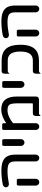

<svg xmlns="http://www.w3.org/2000/svg" viewBox="1177 -1809 669 3063"><g transform="rotate(-90 1511.5 -277.5)"><path d="M82 -40V-302.7Q82 -317.9 83.7 -326.9Q85.4 -335.9 89.4 -339.8Q93.3 -343.8 98.6 -343.8H173.8Q181.6 -343.8 185.5 -335.9Q190.4 -327.1 190.4 -302.7V-40Q190.4 -17.6 174.3 -1.5Q158.2 14.6 136.5 14.6Q114.7 14.6 98.4 -1.7Q82 -18.1 82 -40ZM467.8 -40V-368.2Q467.8 -418.5 453.1 -444.8Q439.5 -469.2 407 -480.7Q374.5 -492.2 313.5 -492.2Q226.6 -492.2 113.8 -470.7Q109.4 -470.2 104.5 -470.2Q85.4 -470.2 70.3 -482.4Q54.7 -495.6 54.7 -517.6Q54.7 -537.1 69.3 -551.3Q80.6 -563 97.7 -567.4Q149.9 -578.1 209 -584Q268.1 -589.8 317.4 -589.8Q412.1 -589.8 466.3 -567.9Q522.9 -544.9 549.6 -496.3Q576.2 -447.8 576.2 -368.2V-40Q576.2 -17.6 560.1 -1.5Q543.9 14.6 522.2 14.6Q500.5 14.6 484.1 -1.7Q467.8 -18.1 467.8 -40Z M714.8 -276.4V-535.2Q714.8 -550.3 716.8 -559.6Q719.2 -571.8 726.6 -575.2Q729 -576.2 731.4 -576.2H806.6Q812 -576.2 815.9 -572.3Q819.8 -568.4 821.5 -559.3Q823.2 -550.3 823.2 -535.2V-276.4Q823.2 -253.9 807.1 -237.8Q791 -221.7 769.3 -221.7Q747.6 -221.7 731.2 -238Q714.8 -254.4 714.8 -276.4Z M969.7 -39.1V-536.1Q969.7 -551.3 971.4 -560.3Q973.1 -569.3 977.1 -573.2Q981 -577.1 986.3 -577.1H1061.5Q1066.9 -577.1 1070.8 -573.2Q1074.7 -569.3 1076.4 -560.3Q1078.1 -551.3 1078.1 -536.1V-512.2Q1116.7 -542.5 1170.9 -564.9Q1236.3 -591.8 1298.8 -591.8Q1399.4 -591.8 1451.7 -529.8Q1502.9 -468.3 1502.9 -350.6V-39.1Q1502.9 -11.7 1484.4 1Q1472.2 9.8 1453.1 9.8H1233.4Q1220.2 9.8 1207.5 22.9L1192.4 37.6V-31.2Q1192.4 -63.5 1206.5 -77.6Q1216.8 -87.9 1233.4 -87.9H1383.8Q1390.1 -87.9 1392.3 -90.1Q1394.5 -92.3 1394.5 -98.6V-340.8Q1394.5 -399.9 1384.3 -436Q1374.5 -465.8 1351.6 -479Q1328.6 -492.2 1283.2 -492.2Q1232.4 -492.2 1173.1 -464.6Q1113.8 -437 1078.1 -401.9V-39.1Q1078.1 -16.6 1061.5 -1Q1045.4 14.6 1023.4 14.6Q1001.5 14.6 985.6 -1.2Q969.7 -17.1 969.7 -39.1Z M1641.6 -276.4V-535.2Q1641.6 -550.3 1643.6 -559.6Q1646 -571.8 1653.3 -575.2Q1655.8 -576.2 1658.2 -576.2H1733.4Q1738.8 -576.2 1742.7 -572.3Q1746.6 -568.4 1748.3 -559.3Q1750 -550.3 1750 -535.2V-276.4Q1750 -253.9 1733.9 -237.8Q1717.8 -221.7 1696 -221.7Q1674.3 -221.7 1658 -238Q1641.6 -254.4 1641.6 -276.4Z M2329.1 -288.1Q2329.1 -124 2257.3 -52.2Q2195.3 9.8 2077.1 9.8H1908.2Q1895 9.8 1882.3 22.9L1867.2 37.6V-31.2Q1867.2 -63.5 1881.3 -77.6Q1891.6 -87.9 1908.2 -87.9H2077.1Q2149.9 -87.9 2184.6 -135.7Q2220.7 -184.6 2220.7 -288.1Q2220.7 -406.7 2173.3 -454.1Q2139.2 -488.3 2077.1 -488.3H1908.2Q1895 -488.3 1882.3 -475.1L1867.2 -460.4V-529.3Q1867.2 -573.7 1893.6 -583.5Q1900.4 -585.9 1908.2 -585.9H2077.1Q2206.1 -585.9 2267.6 -512.9Q2329.1 -439.9 2329.1 -288.1Z M2460.9 -40V-302.7Q2460.9 -317.9 2462.6 -326.9Q2464.4 -335.9 2468.3 -339.8Q2472.2 -343.8 2477.5 -343.8H2552.7Q2560.5 -343.8 2564.5 -335.9Q2569.3 -327.1 2569.3 -302.7V-40Q2569.3 -17.6 2553.2 -1.5Q2537.1 14.6 2515.4 14.6Q2493.7 14.6 2477.3 -1.7Q2460.9 -18.1 2460.9 -40ZM2846.7 -40V-368.2Q2846.7 -418.5 2832 -444.8Q2818.4 -469.2 2785.9 -480.7Q2753.4 -492.2 2692.4 -492.2Q2605.5 -492.2 2492.7 -470.7Q2488.3 -470.2 2483.4 -470.2Q2464.4 -470.2 2449.2 -482.4Q2433.6 -495.6 2433.6 -517.6Q2433.6 -537.1 2448.2 -551.3Q2459.5 -563 2476.6 -567.4Q2528.8 -578.1 2587.9 -584Q2647 -589.8 2696.3 -589.8Q2791 -589.8 2845.2 -567.9Q2901.9 -544.9 2928.5 -496.3Q2955.1 -447.8 2955.1 -368.2V-40Q2955.1 -17.6 2939 -1.5Q2922.9 14.6 2901.1 14.6Q2879.4 14.6 2863 -1.7Q2846.7 -18.1 2846.7 -40Z"/></g></svg>

Font: YuPearl-SemiBold
Style: SemiBold
Weight: 600
Designer: Max Yao
Foundry: Max-Everyday
Version: Version 1.011; ttfautohint (v1.8.3)